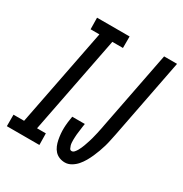

<svg xmlns="http://www.w3.org/2000/svg" viewBox="-161 -792 881 925"><g transform="rotate(30 279.0 -329.0)"><path d="M180 0H-1V-64H58L164 -606H115L114 -670H295V-606H236L130 -64H179ZM328 12Q311 12 296.5 6Q282 0 272 -11Q262 -22 256 -36.5Q250 -51 247 -66.5Q244 -82 242.5 -98Q241 -114 241.5 -130.5Q242 -147 244 -163.5Q246 -180 249 -197H319Q318 -189 316.5 -181Q315 -173 314.5 -165.5Q314 -158 312.5 -150Q311 -142 310.5 -134Q310 -126 309.5 -118.5Q309 -111 309 -103Q309 -95 309.5 -87.5Q310 -80 312 -73Q314 -66 317.5 -59Q321 -52 329 -52Q337 -52 343.5 -59.5Q350 -67 354.5 -75Q359 -83 362.5 -91Q366 -99 369 -107Q372 -115 374.5 -123Q377 -131 380 -139.5Q383 -148 385 -156.5Q387 -165 389 -173Q391 -181 393 -189.5Q395 -198 396.5 -206Q398 -214 400 -222.5Q402 -231 403 -239L487 -670H559L473 -227Q469 -209 465.5 -191.5Q462 -174 457 -156.5Q452 -139 445.5 -121.5Q439 -104 431.5 -87Q424 -70 414.5 -53.5Q405 -37 392.5 -22.5Q380 -8 363 2Q346 12 328 12Z"/></g></svg>

Font: Lode
Style: Italic
Weight: 400
Italic angle: -11°
Monospace: yes
Designer: Belleve Invis
Foundry: Belleve Invis
Version: Version 29.2.0; ttfautohint (v1.8.3)